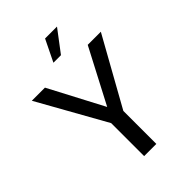

<svg xmlns="http://www.w3.org/2000/svg" viewBox="-237 -921 1025 1025"><g transform="rotate(-45 275.5 -409.0)"><path d="M15 -633 230 -249V0H322V-249L536 -633H437L276 -325L114 -633H15ZM390 -818H300L240 -695H297L390 -818Z"/></g></svg>

Font: Tajawal Medium
Style: Regular
Weight: 500
Designer: Boutros Fonts
Foundry: Created by Boutros International 2017
Version: Version 1.700